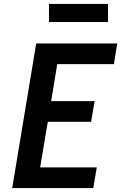

<svg xmlns="http://www.w3.org/2000/svg" viewBox="-20 -956 616 976"><path d="M42 0H454L472 -105H184L223 -337H443L461 -442H240L271 -630H559L576 -735H164ZM229 -844H529V-936H229Z"/></svg>

Font: Iosevka Sparkle Oblique
Style: Bold
Weight: 700
Italic angle: -9°
Designer: Belleve Invis
Foundry: Belleve Invis
Version: Version 4.5.0; ttfautohint (v1.8.3)